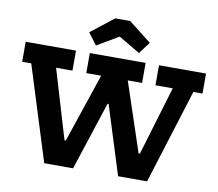

<svg xmlns="http://www.w3.org/2000/svg" viewBox="-102 -1131 1421 1252"><g transform="rotate(10 609.0 -505.0)"><path d="M895 -759H1206.5V-626.5H1146L950 0H758L561 -626.5L663 -453.5H569L665 -626.5L460 0H269L72.5 -626.5H12.5V-759H345.5V-626.5H237L424 0L312.5 -170H431.5L324.5 0L535.5 -626.5H437V-759H806.5V-626.5H711.5L920.5 0L806 -170H928.5L821.5 0L1009.5 -626.5H895ZM660 -1010.5 810.5 -892.5 752.5 -815 610.5 -898.5 467.5 -814.5 409.5 -892 561 -1010.5Z"/></g></svg>

Font: Hepta Slab ExtraLight
Style: Bold
Weight: 700
Version: Version 1.102